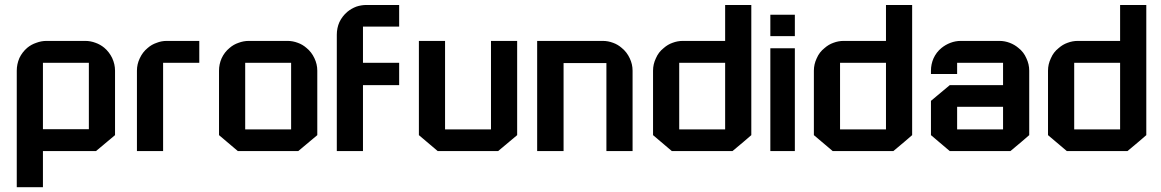

<svg xmlns="http://www.w3.org/2000/svg" viewBox="-20 -620 4763 788"><path d="M408.2 -423.8Q428.7 -406.2 440.4 -381.8Q452.1 -356.4 452.1 -330.1Q452.1 -241.2 452.1 -65.4Q425.8 -43.9 374 0Q301.8 0 156.2 0Q156.2 48.8 156.2 148.4Q120.1 148.4 48.8 148.4Q48.8 -11.7 48.8 -330.1Q48.8 -356.4 59.6 -381.8Q71.3 -406.2 91.8 -423.8Q108.4 -437.5 128.9 -444.3Q149.4 -452.1 170.9 -452.1Q223.6 -452.1 330.1 -452.1Q351.6 -452.1 372.1 -444.3Q391.6 -437.5 408.2 -423.8ZM156.2 -362.3Q156.2 -271.5 156.2 -89.8Q218.8 -89.8 344.7 -89.8Q344.7 -180.7 344.7 -362.3Q296.9 -362.3 250 -362.3Q203.1 -362.3 156.2 -362.3Z M650.4 -362.3Q650.4 -362.3 649.4 -362.3Q649.4 -241.2 649.4 0Q614.3 0 542 0Q542 -110.4 542 -330.1Q542 -356.4 553.7 -380.9Q565.4 -406.2 585.9 -422.9Q602.5 -437.5 623 -444.3Q642.6 -452.1 664.1 -452.1Q709 -452.1 797.9 -452.1Q797.9 -421.9 797.9 -362.3Q761.7 -362.3 724.6 -362.3Q687.5 -362.3 650.4 -362.3Z M1238.3 -422.9Q1258.8 -406.2 1270.5 -380.9Q1282.2 -356.4 1282.2 -330.1Q1282.2 -241.2 1282.2 -65.4Q1255.9 -43 1204.1 0Q1122.1 0 956.1 0Q930.7 -21.5 878.9 -65.4Q878.9 -153.3 878.9 -330.1Q878.9 -356.4 889.6 -380.9Q901.4 -406.2 921.9 -422.9Q938.5 -437.5 959 -444.3Q979.5 -452.1 1001 -452.1Q1053.7 -452.1 1160.2 -452.1Q1181.6 -452.1 1202.1 -444.3Q1221.7 -437.5 1238.3 -422.9ZM1174.8 -88.9Q1174.8 -180.7 1174.8 -362.3Q1111.3 -362.3 986.3 -362.3Q986.3 -271.5 986.3 -88.9Q1033.2 -88.9 1080.1 -88.9Q1127 -88.9 1174.8 -88.9Z M1618.2 -509.8Q1618.2 -509.8 1618.2 -510.7Q1568.4 -510.7 1469.7 -510.7Q1469.7 -460.9 1469.7 -362.3Q1518.6 -362.3 1618.2 -362.3Q1618.2 -332 1618.2 -270.5Q1568.4 -270.5 1469.7 -270.5Q1469.7 -180.7 1469.7 0Q1433.6 0 1362.3 0Q1362.3 -159.2 1362.3 -477.5Q1362.3 -504.9 1373 -529.3Q1384.8 -553.7 1405.3 -571.3Q1421.9 -585 1442.4 -592.8Q1462.9 -599.6 1484.4 -599.6Q1528.3 -599.6 1618.2 -599.6Q1618.2 -577.1 1618.2 -554.7Q1618.2 -532.2 1618.2 -509.8Z M2102.5 -452.1Q2102.5 -323.2 2102.5 -65.4Q2076.2 -43 2024.4 0Q1942.4 0 1776.4 0Q1751 -21.5 1699.2 -65.4Q1699.2 -194.3 1699.2 -452.1Q1734.4 -452.1 1806.6 -452.1Q1806.6 -331.1 1806.6 -88.9Q1869.1 -88.9 1995.1 -88.9Q1995.1 -210 1995.1 -452.1Q2030.3 -452.1 2102.5 -452.1Z M2293 -361.3Q2293 -361.3 2293 -361.3Q2293 -241.2 2293 0Q2256.8 0 2184.6 0Q2184.6 -150.4 2184.6 -452.1Q2274.4 -452.1 2454.1 -452.1Q2475.6 -452.1 2496.1 -444.3Q2515.6 -437.5 2532.2 -422.9Q2552.7 -406.2 2564.5 -380.9Q2576.2 -356.4 2576.2 -330.1Q2576.2 -219.7 2576.2 0Q2540 0 2468.8 0Q2468.8 -120.1 2468.8 -361.3Q2424.8 -361.3 2380.9 -361.3Q2336.9 -361.3 2293 -361.3Z M2660.2 -330.1Q2660.2 -356.4 2671.9 -380.9Q2682.6 -406.2 2704.1 -422.9Q2720.7 -437.5 2740.2 -444.3Q2760.7 -452.1 2782.2 -452.1Q2839.8 -452.1 2956.1 -452.1Q2956.1 -501 2956.1 -599.6Q2992.2 -599.6 3063.5 -599.6Q3063.5 -421.9 3063.5 -65.4Q3038.1 -43 2986.3 0Q2903.3 0 2737.3 0Q2711.9 -21.5 2660.2 -65.4Q2660.2 -130.9 2660.2 -197.3Q2660.2 -263.7 2660.2 -330.1ZM2767.6 -88.9Q2830.1 -88.9 2956.1 -88.9Q2956.1 -180.7 2956.1 -362.3Q2893.6 -362.3 2767.6 -362.3Q2767.6 -293.9 2767.6 -225.6Q2767.6 -157.2 2767.6 -88.9Z M3141.6 -421.9Q3174.8 -421.9 3242.2 -421.9Q3242.2 -281.2 3242.2 0Q3208 0 3141.6 0Q3141.6 -140.6 3141.6 -421.9ZM3141.6 -559.6Q3174.8 -559.6 3242.2 -559.6Q3242.2 -530.3 3242.2 -471.7Q3208 -471.7 3141.6 -471.7Q3141.6 -501 3141.6 -559.6Z M3320.3 -330.1Q3320.3 -356.4 3332 -380.9Q3342.8 -406.2 3364.3 -422.9Q3380.9 -437.5 3400.4 -444.3Q3420.9 -452.1 3442.4 -452.1Q3500 -452.1 3616.2 -452.1Q3616.2 -501 3616.2 -599.6Q3652.3 -599.6 3723.6 -599.6Q3723.6 -421.9 3723.6 -65.4Q3698.2 -43 3646.5 0Q3563.5 0 3397.5 0Q3372.1 -21.5 3320.3 -65.4Q3320.3 -130.9 3320.3 -197.3Q3320.3 -263.7 3320.3 -330.1ZM3427.7 -88.9Q3490.2 -88.9 3616.2 -88.9Q3616.2 -180.7 3616.2 -362.3Q3553.7 -362.3 3427.7 -362.3Q3427.7 -293.9 3427.7 -225.6Q3427.7 -157.2 3427.7 -88.9Z M4160.2 -422.9Q4181.6 -406.2 4192.4 -380.9Q4204.1 -356.4 4204.1 -330.1Q4204.1 -241.2 4204.1 -65.4Q4178.7 -43 4127 0Q4043.9 0 3877.9 0Q3852.5 -21.5 3800.8 -65.4Q3800.8 -112.3 3800.8 -206.1Q3826.2 -227.5 3877.9 -270.5Q3951.2 -270.5 4096.7 -270.5Q4096.7 -300.8 4096.7 -362.3Q4033.2 -362.3 3908.2 -362.3Q3908.2 -346.7 3908.2 -316.4Q3872.1 -316.4 3800.8 -316.4Q3800.8 -320.3 3800.8 -330.1Q3800.8 -356.4 3811.5 -380.9Q3823.2 -406.2 3843.8 -422.9Q3860.4 -436.5 3880.9 -444.3Q3901.4 -452.1 3922.9 -452.1Q3975.6 -452.1 4082 -452.1Q4103.5 -452.1 4124 -444.3Q4144.5 -436.5 4160.2 -422.9ZM4096.7 -88.9Q4096.7 -120.1 4096.7 -181.6Q4033.2 -181.6 3908.2 -181.6Q3908.2 -151.4 3908.2 -88.9Q3955.1 -88.9 4002 -88.9Q4049.8 -88.9 4096.7 -88.9Z M4281.2 -330.1Q4281.2 -356.4 4293 -380.9Q4303.7 -406.2 4325.2 -422.9Q4341.8 -437.5 4361.3 -444.3Q4381.8 -452.1 4403.3 -452.1Q4460.9 -452.1 4577.1 -452.1Q4577.1 -501 4577.1 -599.6Q4613.3 -599.6 4684.6 -599.6Q4684.6 -421.9 4684.6 -65.4Q4659.2 -43 4607.4 0Q4524.4 0 4358.4 0Q4333 -21.5 4281.2 -65.4Q4281.2 -130.9 4281.2 -197.3Q4281.2 -263.7 4281.2 -330.1ZM4388.7 -88.9Q4451.2 -88.9 4577.1 -88.9Q4577.1 -180.7 4577.1 -362.3Q4514.6 -362.3 4388.7 -362.3Q4388.7 -293.9 4388.7 -225.6Q4388.7 -157.2 4388.7 -88.9Z"/></svg>

Font: Bestnet font
Style: Regular
Weight: 400
Version: Version 1.0